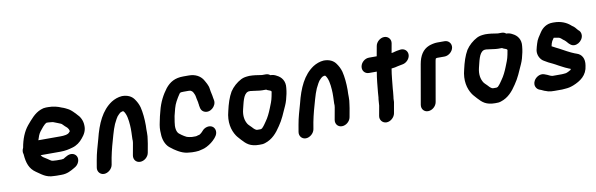

<svg xmlns="http://www.w3.org/2000/svg" viewBox="-48 -1076 4852 1564"><g transform="rotate(-10 2378.0 -294.0)"><path d="M234 -306C242 -332 250 -356 265 -375C281 -394 301 -424 324 -435H337C341 -435 345 -435 349 -434L370 -432C373 -431 375 -431 377 -431C387 -427 397 -423 408 -419L423 -413C432 -409 444 -406 450 -398C456 -393 462 -387 466 -382L484 -366C491 -358 497 -349 499 -335V-334C497 -332 495 -330 492 -326C480 -309 444 -306 418 -306ZM101 -267C93 -252 89 -233 96 -214C101 -141 119 -91 169 -57C208 -32 241 3 309 3C318 4 325 4 330 4H372C419 4 451 -15 482 -33C501 -43 514 -56 522 -76C536 -113 516 -142 487 -148C457 -154 431 -134 409 -121H405C400 -120 397 -119 394 -119H352C349 -119 343 -119 336 -120C331 -120 326 -120 321 -121L310 -124C299 -130 291 -136 281 -143C264 -155 254 -158 241 -170L234 -179C233 -180 231 -182 231 -183H396C435 -183 466 -190 497 -199C533 -209 562 -231 585 -260C608 -287 627 -319 624 -362C623 -402 604 -436 580 -458C575 -464 570 -470 564 -475C550 -490 529 -509 510 -517L494 -525C486 -529 477 -532 468 -535C439 -548 402 -558 360 -558H341C327 -558 313 -555 298 -549C245 -529 209 -483 173 -441C137 -397 113 -337 101 -267Z M787 -5 797 -63C802 -89 811 -128 818 -154C834 -208 851 -281 872 -328L892 -367C898 -376 901 -382 904 -386C909 -392 930 -415 938 -415C942 -416 945 -418 948 -419C950 -419 953 -419 956 -418C957 -418 958 -418 959 -417C981 -390 988 -343 991 -296C994 -262 991 -216 990 -182C993 -165 987 -139 984 -123L971 -51C965 -17 987 11 1021 11C1055 11 1088 -17 1094 -51L1107 -123C1108 -131 1110 -140 1111 -151C1120 -199 1114 -227 1117 -273C1117 -327 1112 -381 1101 -426C1093 -454 1081 -476 1066 -497C1047 -524 1015 -542 967 -542C933 -540 902 -527 878 -512C792 -455 747 -355 716 -230C700 -172 684 -122 674 -63L664 -5C658 28 681 57 714 57C747 57 781 28 787 -5Z M1510 -116H1509C1507 -115 1505 -115 1502 -115H1472C1469 -115 1467 -115 1464 -116L1451 -118L1441 -120L1428 -124C1413 -132 1405 -136 1391 -146L1370 -162C1350 -180 1346 -218 1353 -259L1361 -308C1371 -348 1380 -391 1398 -423C1409 -444 1421 -463 1434 -482C1438 -485 1441 -487 1444 -489H1446C1453 -490 1459 -490 1465 -490H1510C1514 -490 1518 -490 1521 -489C1522 -489 1524 -489 1525 -488C1544 -480 1547 -466 1555 -449L1558 -439C1559 -430 1561 -421 1563 -412C1565 -399 1570 -388 1570 -375C1571 -370 1573 -365 1572 -360L1576 -339C1579 -323 1587 -311 1601 -303C1649 -277 1708 -328 1700 -378L1696 -399C1693 -425 1685 -449 1682 -475C1679 -506 1660 -534 1647 -557C1626 -589 1588 -613 1532 -613H1487C1416 -613 1374 -587 1338 -543C1302 -496 1271 -438 1254 -368C1247 -341 1239 -313 1234 -283L1229 -258C1223 -225 1225 -191 1227 -166C1232 -121 1251 -81 1284 -59C1296 -49 1317 -34 1330 -27L1344 -19C1362 -9 1384 0 1408 4L1428 6C1436 7 1444 8 1451 8H1481C1499 8 1516 5 1531 0C1532 -1 1534 -1 1536 -1C1547 -3 1560 -8 1574 -15C1603 -30 1627 -48 1648 -72L1655 -81C1681 -112 1675 -149 1653 -166C1626 -186 1585 -174 1565 -149C1558 -142 1552 -134 1544 -129L1533 -122C1527 -122 1516 -118 1510 -116Z M2168 -374H2169C2170 -373 2174 -369 2174 -366L2167 -329C2160 -291 2147 -264 2135 -233C2122 -200 2104 -162 2084 -135C2072 -118 2063 -103 2049 -89L2044 -84L2033 -80H2006L1996 -82C1982 -90 1973 -99 1963 -111C1953 -122 1942 -130 1934 -142C1916 -171 1907 -211 1920 -264C1933 -311 1943 -386 1984 -399L1986 -400C1991 -401 1995 -401 2000 -401H2004C2010 -400 2018 -399 2028 -398C2051 -396 2077 -390 2100 -390H2133C2143 -382 2156 -381 2168 -374ZM2187 -500C2177 -509 2165 -513 2151 -513H2121C2119 -513 2117 -513 2113 -514C2084 -519 2050 -524 2017 -524C1989 -522 1970 -520 1948 -509C1910 -489 1877 -460 1853 -424C1828 -381 1812 -330 1799 -272C1775 -183 1794 -113 1825 -66C1836 -49 1850 -37 1862 -22C1896 15 1925 43 2001 43C2020 44 2037 42 2050 37C2110 18 2149 -27 2183 -79C2215 -124 2238 -180 2262 -234C2274 -260 2284 -296 2290 -327L2294 -350C2295 -358 2296 -367 2297 -376C2304 -431 2276 -468 2238 -486C2224 -494 2209 -500 2187 -500Z M2456 -5 2466 -63C2471 -89 2480 -128 2487 -154C2503 -208 2520 -281 2541 -328L2561 -367C2567 -376 2570 -382 2573 -386C2578 -392 2599 -415 2607 -415C2611 -416 2614 -418 2617 -419C2619 -419 2622 -419 2625 -418C2626 -418 2627 -418 2628 -417C2650 -390 2657 -343 2660 -296C2663 -262 2660 -216 2659 -182C2662 -165 2656 -139 2653 -123L2640 -51C2634 -17 2656 11 2690 11C2724 11 2757 -17 2763 -51L2776 -123C2777 -131 2779 -140 2780 -151C2789 -199 2783 -227 2786 -273C2786 -327 2781 -381 2770 -426C2762 -454 2750 -476 2735 -497C2716 -524 2684 -542 2636 -542C2602 -540 2571 -527 2547 -512C2461 -455 2416 -355 2385 -230C2369 -172 2353 -122 2343 -63L2333 -5C2327 28 2350 57 2383 57C2416 57 2450 28 2456 -5Z M3082 -584 3067 -501H3003C2969 -501 2937 -474 2931 -440C2925 -406 2948 -378 2982 -378H3046C3035 -317 3032 -266 3026 -209C3024 -194 3025 -182 3023 -168C3022 -160 3020 -152 3020 -144C3018 -130 3019 -116 3017 -102L3002 -19C2996 14 3020 43 3053 43C3086 43 3119 14 3125 -19L3141 -110C3142 -118 3141 -129 3142 -137C3145 -150 3144 -160 3146 -171C3149 -186 3148 -201 3150 -218C3156 -272 3159 -323 3169 -382C3180 -383 3190 -385 3198 -386C3214 -389 3232 -395 3249 -397L3260 -399C3277 -402 3292 -409 3305 -423C3347 -468 3319 -527 3265 -521L3253 -519C3242 -518 3230 -515 3218 -512C3210 -510 3200 -506 3191 -506L3205 -584C3211 -617 3187 -645 3154 -645C3121 -645 3088 -617 3082 -584Z M3475 -50 3532 -376C3534 -390 3535 -391 3539 -401H3541C3544 -402 3547 -402 3549 -403H3611C3644 -403 3678 -431 3684 -464C3690 -497 3666 -526 3633 -526H3571C3549 -526 3520 -519 3502 -512C3450 -491 3421 -444 3409 -376L3352 -50C3346 -16 3368 12 3402 12C3436 12 3469 -16 3475 -50Z M4119 -374H4120C4121 -373 4125 -369 4125 -366L4118 -329C4111 -291 4098 -264 4086 -233C4073 -200 4055 -162 4035 -135C4023 -118 4014 -103 4000 -89L3995 -84L3984 -80H3957L3947 -82C3933 -90 3924 -99 3914 -111C3904 -122 3893 -130 3885 -142C3867 -171 3858 -211 3871 -264C3884 -311 3894 -386 3935 -399L3937 -400C3942 -401 3946 -401 3951 -401H3955C3961 -400 3969 -399 3979 -398C4002 -396 4028 -390 4051 -390H4084C4094 -382 4107 -381 4119 -374ZM4138 -500C4128 -509 4116 -513 4102 -513H4072C4070 -513 4068 -513 4064 -514C4035 -519 4001 -524 3968 -524C3940 -522 3921 -520 3899 -509C3861 -489 3828 -460 3804 -424C3779 -381 3763 -330 3750 -272C3726 -183 3745 -113 3776 -66C3787 -49 3801 -37 3813 -22C3847 15 3876 43 3952 43C3971 44 3988 42 4001 37C4061 18 4100 -27 4134 -79C4166 -124 4189 -180 4213 -234C4225 -260 4235 -296 4241 -327L4245 -350C4246 -358 4247 -367 4248 -376C4255 -431 4227 -468 4189 -486C4175 -494 4160 -500 4138 -500Z M4742 -382C4742 -402 4734 -417 4719 -427C4705 -444 4696 -457 4676 -469C4672 -472 4670 -474 4668 -476C4639 -501 4595 -522 4536 -522H4524C4477 -522 4441 -496 4419 -463C4402 -436 4381 -411 4372 -376C4368 -362 4361 -341 4358 -324C4351 -282 4374 -244 4401 -229C4422 -215 4447 -203 4471 -192C4485 -186 4498 -177 4510 -171L4527 -162C4540 -155 4550 -150 4562 -144L4578 -137C4585 -134 4595 -129 4605 -126L4604 -119C4602 -117 4600 -115 4596 -114C4587 -108 4573 -101 4562 -98L4542 -96C4537 -95 4532 -95 4527 -95H4452C4449 -96 4447 -96 4445 -96L4432 -100C4418 -108 4401 -114 4385 -120C4350 -132 4313 -107 4300 -81C4281 -44 4301 -12 4326 -3C4344 2 4358 13 4376 17L4393 23C4410 27 4424 28 4445 28H4507C4516 28 4524 27 4533 26C4561 24 4575 21 4602 11C4664 -14 4720 -51 4729 -131C4739 -188 4716 -226 4675 -239C4667 -242 4654 -246 4647 -250L4631 -257C4620 -263 4612 -266 4601 -272L4566 -291C4558 -296 4551 -300 4542 -304L4518 -316C4507 -322 4495 -328 4484 -334C4487 -350 4491 -363 4497 -375L4513 -399C4515 -398 4518 -398 4521 -398C4532 -396 4540 -395 4551 -393C4571 -389 4580 -372 4596 -363C4611 -352 4621 -333 4636 -323C4675 -289 4741 -330 4742 -382Z"/></g></svg>

Font: Blanket
Style: BdObl
Weight: 700
Foundry: Cannot Into Space Fonts
Version: Version 0.9